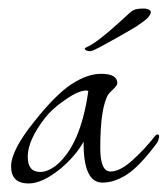

<svg xmlns="http://www.w3.org/2000/svg" viewBox="-20 -424 393 450"><path d="M47 6Q6 6 6 -34Q6 -72 61 -140Q111 -203 148 -227Q185 -251 217 -251Q255 -251 255 -229Q255 -224 245 -214.5Q235 -205 234 -203Q215 -172 215 -77Q215 -22 239 -22Q261 -22 290 -48Q319 -74 344 -106Q347 -109 349 -109Q353 -109 353 -104Q353 -102 351.5 -97Q350 -92 348 -89Q307 -34 277.5 -15Q248 4 220 4Q175 4 176 -92Q157 -58 121 -28Q79 6 47 6ZM74 -21Q91 -21 110 -35Q169 -82 187 -211Q184 -211 183 -212Q163 -212 130 -188Q102 -169 85 -147Q45 -95 45 -57Q45 -21 74 -21ZM195 -305Q191 -303 184.5 -305Q178 -307 179 -311L182 -313Q194 -318 210 -330Q226 -342 242 -356Q258 -370 269.5 -380.5Q281 -391 284 -394Q292 -401 299.5 -402.5Q307 -404 317 -404Q324 -404 329.5 -401Q335 -398 333 -393Q332 -389 327 -383Q322 -377 301 -363Q300 -362 284.5 -353Q269 -344 249.5 -333Q230 -322 214 -313.5Q198 -305 195 -305Z"/></svg>

Font: Lavishly Yours
Style: Regular
Weight: 400
Designer: Robert E. Leuschke
Foundry: Robert E. Leuschke
Version: Version 1.010; ttfautohint (v1.8.3)